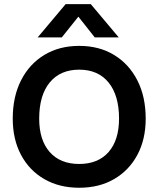

<svg xmlns="http://www.w3.org/2000/svg" viewBox="-20 -876 744 904"><path d="M289 -856.5H407.5L539 -700H426L349 -797.5L271 -700H157.5ZM40 -317.5Q40 -420.5 79 -497.5Q118 -574.5 188.5 -617.2Q259 -660 353 -660Q447 -660 517.2 -617.2Q587.5 -574.5 626.8 -497.5Q666 -420.5 666 -317.5Q666 -220 626.8 -146.8Q587.5 -73.5 517.2 -32.8Q447 8 353 8Q259 8 188.5 -32.8Q118 -73.5 79 -146.8Q40 -220 40 -317.5ZM540.5 -317.5Q540.5 -427 491.2 -487.5Q442 -548 353 -548Q263.5 -548 214 -487.5Q164.5 -427 164.5 -317.5Q164.5 -216.5 214 -160.2Q263.5 -104 353 -104Q442 -104 491.2 -160.2Q540.5 -216.5 540.5 -317.5Z"/></svg>

Font: Overused Grotesk SemiBold
Style: Regular
Weight: 610
Version: Version 0.004